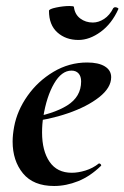

<svg xmlns="http://www.w3.org/2000/svg" viewBox="-20 -607 414 639"><path d="M22 -136Q22 -158 27 -185Q37 -239 71.5 -288Q106 -337 158 -368Q210 -399 270 -399Q308 -399 329 -386Q350 -373 350 -350Q350 -315 310 -283.5Q270 -252 206 -230Q142 -208 73 -201L75 -214Q157 -227 203.5 -256Q250 -285 250 -336Q250 -353 241.5 -362.5Q233 -372 218 -372Q185 -372 160 -329Q135 -286 124 -218Q120 -194 120 -166Q120 -105 145 -68.5Q170 -32 219 -32Q240 -32 264.5 -39.5Q289 -47 309 -63H310Q313 -63 315.5 -60Q318 -57 316 -55Q280 -20 240 -4Q200 12 160 12Q91 12 56.5 -30Q22 -72 22 -136ZM143 -571Q143 -577 167 -582Q191 -587 211 -587Q226 -587 226 -584Q229 -559 247 -545.5Q265 -532 289 -532Q308 -532 326.5 -544Q345 -556 357 -580Q360 -583 363 -583Q367 -583 371 -581Q375 -579 374 -577Q352 -528 315 -501Q278 -474 241 -474Q199 -474 171 -499Q143 -524 143 -571Z"/></svg>

Font: Cormorant Garamond
Style: Bold Italic
Weight: 700
Italic angle: -10°
Designer: Christian Thalmann (Catharsis Fonts)
Foundry: Catharsis Fonts
Version: Version 4.000